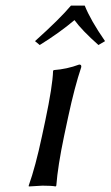

<svg xmlns="http://www.w3.org/2000/svg" viewBox="-20 -673 401 696"><path d="M144 -234.9Q170.9 -362.3 172.4 -416L174.8 -418.9Q222.7 -422.4 267.1 -439Q276.4 -439 274.4 -429.2Q250.5 -357.9 227.5 -251L212.4 -180.2Q189.5 -71.3 184.1 0L181.6 2.9Q168 0 133.8 0Q133.8 0 84.5 2.9L84 0Q108.4 -67.9 132.3 -180.2ZM287.1 -652.8Q308.6 -599.1 360.8 -523.9L336.9 -509.8Q277.3 -562.5 250 -600.1Q196.3 -554.7 124 -509.8L106.9 -523.9Q196.8 -604.5 237.3 -652.8Z"/></svg>

Font: Linux Biolinum O
Style: Italic
Weight: 400
Italic angle: -12°
Designer: Philipp H. Poll
Foundry: Philipp H. Poll
Version: Version 1.1.3